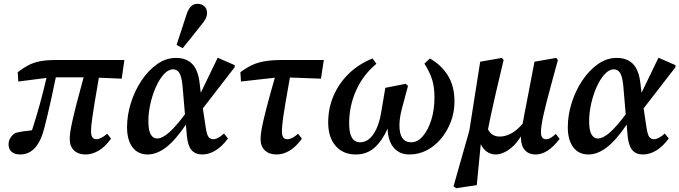

<svg xmlns="http://www.w3.org/2000/svg" viewBox="-20 -797 3566 1008"><path d="M76 -369 73 -418Q103 -441 130 -455Q157 -469 191 -475.5Q225 -482 275 -482H633L619 -384L499 -389Q485 -309 477 -259.5Q469 -210 465 -182Q461 -154 459.5 -137.5Q458 -121 458 -107Q458 -66 486 -66Q509 -66 543 -95L563 -69Q531 -25 497 -5.5Q463 14 429 14Q391 14 368.5 -7.5Q346 -29 346 -67Q346 -81 348.5 -100.5Q351 -120 358.5 -155Q366 -190 380.5 -247Q395 -304 419 -391H273Q260 -328 250 -282Q240 -236 231 -199Q222 -162 213 -126Q178 14 86 14Q57 14 41 0Q25 -14 25 -39Q25 -59 35 -74Q45 -89 60 -99Q80 -104 102.5 -107.5Q125 -111 148 -113Q170 -181 189 -249.5Q208 -318 224 -388Z M759 -161Q759 -112 771.5 -91Q784 -70 804 -70Q833 -70 869.5 -103Q906 -136 951 -197L938 -349Q933 -397 921 -415Q909 -433 889 -433Q864 -433 840.5 -407.5Q817 -382 798.5 -340.5Q780 -299 769.5 -252Q759 -205 759 -161ZM755 14Q704 14 675.5 -24Q647 -62 647 -129Q647 -192 667 -256Q687 -320 722.5 -373.5Q758 -427 804.5 -460Q851 -493 904 -493Q958 -493 989 -461.5Q1020 -430 1028 -361L1034 -310L1123 -494L1212 -455V-444L1045 -228L1059 -135Q1065 -92 1074 -79Q1083 -66 1100 -66Q1123 -66 1156 -96L1177 -70Q1146 -28 1111.5 -7Q1077 14 1042 14Q1005 14 985.5 -9Q966 -32 961 -84L956 -143Q901 -61 852 -23.5Q803 14 755 14ZM907 -561Q933 -641 959 -720Q970 -753 984.5 -765Q999 -777 1016 -777Q1039 -777 1053 -763.5Q1067 -750 1067 -730Q1067 -713 1059.5 -698.5Q1052 -684 1035 -664Q1011 -634 987.5 -604Q964 -574 939 -544Z M1245 -369 1242 -418Q1273 -441 1302.5 -455Q1332 -469 1370 -475.5Q1408 -482 1462 -482H1680L1665 -384L1502 -390Q1488 -311 1479.5 -261.5Q1471 -212 1467 -183Q1463 -154 1461.5 -137Q1460 -120 1460 -107Q1460 -66 1488 -66Q1513 -66 1545 -95L1565 -69Q1533 -25 1499.5 -5.5Q1466 14 1432 14Q1393 14 1370.5 -7.5Q1348 -29 1348 -67Q1348 -80 1350.5 -99.5Q1353 -119 1360.5 -153.5Q1368 -188 1383 -245Q1398 -302 1423 -389Z M1848 14Q1781 14 1742 -31Q1703 -76 1703 -154Q1703 -229 1731.5 -295Q1760 -361 1812.5 -411.5Q1865 -462 1936 -490L1956 -462Q1886 -404 1849.5 -322Q1813 -240 1813 -149Q1813 -50 1870 -50Q1912 -50 1941 -93.5Q1970 -137 1981 -206L2003 -336L2110 -357L2122 -346L2089 -223Q2077 -175 2077 -139Q2077 -50 2139 -50Q2172 -50 2199.5 -81.5Q2227 -113 2244 -166.5Q2261 -220 2261 -286Q2261 -341 2248 -381Q2235 -421 2208 -463L2237 -490Q2297 -456 2331.5 -400.5Q2366 -345 2366 -264Q2366 -208 2347 -158Q2328 -108 2295.5 -69Q2263 -30 2220.5 -8Q2178 14 2130 14Q2077 14 2047 -21.5Q2017 -57 2015 -122Q1988 -60 1947.5 -23Q1907 14 1848 14Z M2792 14Q2756 14 2735.5 -9Q2715 -32 2715 -75Q2715 -77 2715 -78.5Q2715 -80 2715 -81Q2684 -32 2648.5 -9Q2613 14 2584 14Q2556 14 2536 -0.5Q2516 -15 2504 -40L2483 175L2375 191L2361 181L2444 -111L2501 -473L2615 -493L2624 -482Q2599 -378 2583.5 -310.5Q2568 -243 2558.5 -199Q2549 -155 2542 -118Q2561 -80 2604 -80Q2633 -80 2664 -96.5Q2695 -113 2724 -148Q2727 -168 2732.5 -195Q2738 -222 2745 -259L2786 -473L2900 -493L2909 -482L2876 -361Q2847 -255 2833.5 -194.5Q2820 -134 2820 -103Q2820 -66 2847 -66Q2859 -66 2871.5 -73.5Q2884 -81 2898 -94L2918 -68Q2856 14 2792 14Z M3073 -161Q3073 -112 3085.5 -91Q3098 -70 3118 -70Q3147 -70 3183.5 -103Q3220 -136 3265 -197L3252 -349Q3247 -397 3235 -415Q3223 -433 3203 -433Q3178 -433 3154.5 -407.5Q3131 -382 3112.5 -340.5Q3094 -299 3083.5 -252Q3073 -205 3073 -161ZM3069 14Q3018 14 2989.5 -24Q2961 -62 2961 -129Q2961 -192 2981 -256Q3001 -320 3036.5 -373.5Q3072 -427 3118.5 -460Q3165 -493 3218 -493Q3272 -493 3303 -461.5Q3334 -430 3342 -361L3348 -310L3437 -494L3526 -455V-444L3359 -228L3373 -135Q3379 -92 3388 -79Q3397 -66 3414 -66Q3437 -66 3470 -96L3491 -70Q3460 -28 3425.5 -7Q3391 14 3356 14Q3319 14 3299.5 -9Q3280 -32 3275 -84L3270 -143Q3215 -61 3166 -23.5Q3117 14 3069 14Z"/></svg>

Font: Source Serif Pro SemiBold
Style: Italic
Weight: 600
Italic angle: -12°
Designer: Frank Grießhammer
Foundry: Adobe Systems Incorporated
Version: Version 3.001;hotconv 1.0.111;makeotfexe 2.5.65597